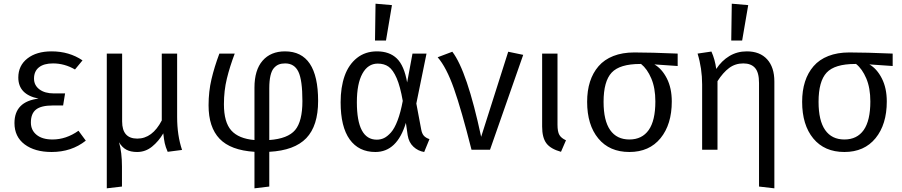

<svg xmlns="http://www.w3.org/2000/svg" viewBox="-20 -819 4933 1050"><path d="M262.2 -538.1Q358.4 -538.1 431.2 -488.8L390.1 -439Q333 -472.2 270 -472.2Q219.7 -472.2 192.9 -450.7Q166 -429.2 166 -389.2Q166 -352.5 195.6 -330.3Q225.1 -308.1 274.9 -308.1H335.9L325.2 -242.2H269Q205.1 -242.2 177 -220Q148.9 -197.8 148.9 -148.9Q148.9 -106.9 180.2 -81.5Q211.4 -56.2 267.1 -56.2Q341.8 -56.2 409.2 -104L449.2 -49.8Q371.1 12.2 262.2 12.2Q170.4 12.2 114.7 -29.5Q59.1 -71.3 59.1 -146Q59.1 -263.7 190.9 -279.8Q80.1 -301.8 80.1 -395Q80.1 -460.4 129.9 -499.3Q179.7 -538.1 262.2 -538.1Z M975.6 1 897 11.2Q885.3 -15.6 880.9 -36.1Q876.5 -56.6 873 -89.8Q847.7 -46.4 811.5 -17.1Q775.4 12.2 730 12.2Q694.3 12.2 670.9 -0.5Q647.5 -13.2 630.9 -41Q647 13.7 647 91.8V201.2L564 210.9V-525.9H647.9V-154.8Q647.9 -61 731 -61Q813 -61 864.7 -160.2V-525.9H948.7V-179.2Q948.7 -78.6 975.6 1Z M1719.7 -267.1Q1719.7 -130.9 1655 -63.5Q1590.3 3.9 1452.6 11.2V201.2L1371.6 210.9V11.2Q1241.2 2.9 1180.9 -60.1Q1120.6 -123 1120.6 -243.2Q1120.6 -318.4 1136.5 -385.7Q1152.3 -453.1 1179.7 -525.9H1263.7Q1236.8 -455.1 1220.7 -389.2Q1204.6 -323.2 1204.6 -249Q1204.6 -150.4 1244.9 -105.5Q1285.2 -60.5 1371.6 -53.2V-339.8Q1371.6 -436 1416 -487.1Q1460.4 -538.1 1538.6 -538.1Q1719.7 -538.1 1719.7 -267.1ZM1452.6 -53.2Q1554.2 -60.5 1594 -107.9Q1633.8 -155.3 1633.8 -266.1Q1633.8 -381.3 1611.8 -426.8Q1589.8 -472.2 1539.6 -472.2Q1520 -472.2 1505.6 -466.8Q1491.2 -461.4 1478.5 -447.5Q1465.8 -433.6 1459.2 -405.5Q1452.6 -377.4 1452.6 -335.9Z M2033.7 -798.8 2123.5 -791 2090.8 -597.2H2030.8ZM2041.5 -538.1Q2109.9 -538.1 2150.1 -499.3Q2190.4 -460.4 2206.5 -368.2L2235.8 -525.9H2312.5L2256.8 -252.9L2283.7 -109.9Q2287.6 -88.9 2297.6 -77.1Q2307.6 -65.4 2328.6 -58.1L2299.8 12.2Q2266.1 6.8 2241 -16.6Q2215.8 -40 2209.5 -79.1L2199.7 -147Q2151.4 12.2 2032.7 12.2Q1941.9 12.2 1892.3 -56.6Q1842.8 -125.5 1842.8 -259.8Q1842.8 -341.8 1864.7 -403.8Q1886.7 -465.8 1932.1 -502Q1977.5 -538.1 2041.5 -538.1ZM2045.9 -471.2Q1992.2 -471.2 1961.9 -416.3Q1931.6 -361.3 1931.6 -259.8Q1931.6 -55.2 2040.5 -55.2Q2062 -55.2 2080.3 -64Q2098.6 -72.8 2118.2 -94.7Q2137.7 -116.7 2154.3 -160.4Q2170.9 -204.1 2182.6 -267.1Q2168.9 -346.2 2149.2 -391.6Q2129.4 -437 2105.2 -454.1Q2081.1 -471.2 2045.9 -471.2Z M2453.6 -536.1Q2534.2 -431.2 2611.3 -70.8L2759.3 -536.1L2841.3 -519L2659.7 0H2558.6Q2503.4 -218.8 2462.4 -334.7Q2421.4 -450.7 2373.5 -505.9Z M3028.8 -525.9V-137.2Q3028.8 -98.6 3039.1 -81.1Q3049.3 -63.5 3075.2 -51.8L3047.9 11.2Q2991.2 -4.4 2968 -35.4Q2944.8 -66.4 2944.8 -127V-525.9Z M3686 -525.9V-458L3558.6 -466.8Q3600.1 -442.9 3627 -389.9Q3653.8 -336.9 3653.8 -264.2Q3653.8 -138.7 3592.3 -63.2Q3530.8 12.2 3421.9 12.2Q3313 12.2 3252 -61.8Q3190.9 -135.7 3190.9 -262.2Q3190.9 -323.2 3206.5 -372.1Q3222.2 -420.9 3253.4 -457Q3284.7 -493.2 3334.2 -512.7Q3383.8 -532.2 3448.7 -532.2Q3539.1 -532.2 3686 -525.9ZM3421.9 -56.2Q3491.2 -56.2 3527.6 -107.9Q3564 -159.7 3564 -264.2Q3564 -337.9 3541.7 -390.1Q3519.5 -442.4 3485.8 -469.2H3481Q3369.1 -469.2 3325 -421.9Q3280.8 -374.5 3280.8 -262.2Q3280.8 -159.2 3316.9 -107.7Q3353 -56.2 3421.9 -56.2Z M4071.8 -791 4038.6 -597.2H3979L3981.9 -798.8ZM4064 -538.1Q4135.7 -538.1 4175.3 -494.6Q4214.8 -451.2 4214.8 -373V210.9L4130.9 201.2V-365.2Q4130.9 -422.9 4109.1 -447.5Q4087.4 -472.2 4044.9 -472.2Q4001 -472.2 3967.5 -447.3Q3934.1 -422.4 3903.8 -375V0H3819.8V-356.9Q3819.8 -444.8 3794.9 -525.9L3870.6 -537.1Q3890.1 -493.7 3897 -441.9Q3926.3 -486.8 3968.8 -512.5Q4011.2 -538.1 4064 -538.1Z M4861.8 -525.9V-458L4734.4 -466.8Q4775.9 -442.9 4802.7 -389.9Q4829.6 -336.9 4829.6 -264.2Q4829.6 -138.7 4768.1 -63.2Q4706.5 12.2 4597.7 12.2Q4488.8 12.2 4427.7 -61.8Q4366.7 -135.7 4366.7 -262.2Q4366.7 -323.2 4382.3 -372.1Q4397.9 -420.9 4429.2 -457Q4460.4 -493.2 4510 -512.7Q4559.6 -532.2 4624.5 -532.2Q4714.8 -532.2 4861.8 -525.9ZM4597.7 -56.2Q4667 -56.2 4703.4 -107.9Q4739.7 -159.7 4739.7 -264.2Q4739.7 -337.9 4717.5 -390.1Q4695.3 -442.4 4661.6 -469.2H4656.7Q4544.9 -469.2 4500.7 -421.9Q4456.5 -374.5 4456.5 -262.2Q4456.5 -159.2 4492.7 -107.7Q4528.8 -56.2 4597.7 -56.2Z"/></svg>

Font: Fira Sans Book
Style: Regular
Weight: 350
Designer: Carrois Corporate & Edenspiekermann AG
Foundry: Carrois Corporate GbR & Edenspiekermann AG
Version: Version 4.203;PS 004.203;hotconv 1.0.88;makeotf.lib2.5.64775